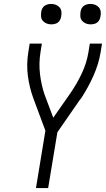

<svg xmlns="http://www.w3.org/2000/svg" viewBox="-20 -957 540 977"><path d="M163 0 211 -292 150 -456Q130 -510 122 -569.5Q114 -629 124 -691L131 -735H193L186 -691Q177 -635 183.5 -580Q190 -525 207 -475L251 -358L337 -481Q371 -530 396 -583Q421 -636 430 -691L437 -735H499L492 -691Q482 -631 456 -572.5Q430 -514 395 -460Q392 -457 391 -454.5Q390 -452 387 -450L272 -284L225 0ZM441 -833Q428 -833 417 -837.5Q406 -842 398 -851Q390 -860 389 -872.5Q388 -885 390 -898Q391 -906 395.5 -914.5Q400 -923 407.5 -928Q415 -933 423.5 -935Q432 -937 440 -937Q453 -937 464.5 -932.5Q476 -928 483.5 -919Q491 -910 492.5 -897.5Q494 -885 491 -872Q490 -864 485.5 -855.5Q481 -847 474 -842Q467 -837 458 -835Q449 -833 441 -833ZM241 -833Q228 -833 217 -837.5Q206 -842 198 -851Q190 -860 189 -872.5Q188 -885 190 -898Q191 -906 195.5 -914.5Q200 -923 207.5 -928Q215 -933 223.5 -935Q232 -937 240 -937Q253 -937 264.5 -932.5Q276 -928 283.5 -919Q291 -910 292.5 -897.5Q294 -885 291 -872Q290 -864 285.5 -855.5Q281 -847 274 -842Q267 -837 258 -835Q249 -833 241 -833Z"/></svg>

Font: Iosevka Curly Light
Style: Italic
Weight: 300
Italic angle: -9°
Monospace: yes
Designer: Belleve Invis
Foundry: Belleve Invis
Version: Version 22.1.2; ttfautohint (v1.8.4)